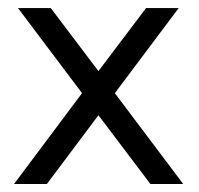

<svg xmlns="http://www.w3.org/2000/svg" viewBox="-20 -460 498 480"><path d="M15.1 0 185.1 -227.1 24.9 -439.9H106.9L226.1 -282.2L345.2 -439.9H426.8L267.1 -227.1L438 0H356L226.1 -171.9L97.2 0Z"/></svg>

Font: Arcon-Regular
Style: Regular
Weight: 400
Designer: M. Zarth
Foundry: martin zarth - visuelle & digitale kommunikation
Version: Version 1.131;PS 001.131;hotconv 1.0.70;makeotf.lib2.5.58329